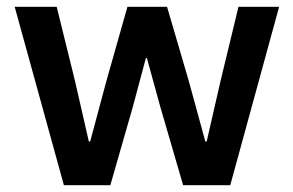

<svg xmlns="http://www.w3.org/2000/svg" viewBox="-20 -542 859 562"><path d="M23 -522H146L199 -307L240 -128H244L292 -307L353 -522H469L532 -307L581 -128H585L626 -307L678 -522H797L654 0H516L449 -230L410 -372H407L369 -230L303 0H167Z"/></svg>

Font: IBM Plex Sans KR SemiBold
Style: Regular
Weight: 600
Designer: Mike Abbink; Paul van der Laan; Pieter van Rosmalen; Wujin Sim; Chorong Kim; Dohee Lee;
Foundry: Sandoll Inc.
Version: Version 1.000